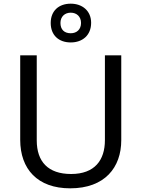

<svg xmlns="http://www.w3.org/2000/svg" viewBox="-20 -1015 771 1045"><path d="M365 -784C429 -784 476 -823 476 -891C476 -956 428 -995 365 -995C300 -995 256 -956 256 -890C256 -823 300 -784 365 -784ZM365 -834C329 -834 309 -855 309 -890C309 -925 333 -946 365 -946C397 -946 421 -925 421 -890C421 -855 398 -834 365 -834ZM640 -252V-714H551V-252C551 -144 496 -68 367 -68C242 -68 180 -135 180 -251V-714H90V-254C90 -95 184 10 362 10C551 10 640 -104 640 -252Z"/></svg>

Font: Noto Sans Osage
Style: Regular
Weight: 400
Designer: Monotype Design Team
Foundry: Monotype Imaging Inc.
Version: Version 2.002